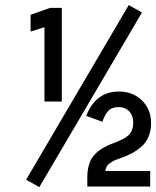

<svg xmlns="http://www.w3.org/2000/svg" viewBox="-20 -749 627 772"><path d="M326.7 -283.2Q365.2 -380.9 457 -380.9Q500 -380.9 530.8 -361.1Q561.5 -341.3 576.7 -308.1Q587.4 -284.7 587.4 -254.9Q587.4 -224.1 577.6 -200.2Q567.9 -176.3 549.1 -159.9Q530.3 -143.6 511.2 -133.3Q492.2 -123 464.8 -113.3Q451.2 -108.4 443.8 -105.5Q436.5 -102.5 426.3 -96.2Q416 -89.8 410.4 -81.3Q404.8 -72.8 403.3 -61.5H584V1H331.1V-38.6Q331.1 -57.6 334.5 -73.5Q337.9 -89.4 343 -101.3Q348.1 -113.3 357.4 -123.8Q366.7 -134.3 375.7 -141.6Q384.8 -148.9 398.2 -156.2Q411.6 -163.6 422.6 -168.2Q433.6 -172.9 449.7 -178.7Q465.3 -185.1 475.1 -190.2Q484.9 -195.3 495.4 -204.3Q505.9 -213.4 510.7 -226.3Q515.6 -239.3 515.6 -256.8Q515.6 -284.7 499.5 -301.5Q483.4 -318.4 456.1 -318.4Q429.2 -318.4 415 -302.7Q400.9 -287.1 391.6 -259.3ZM103 -689.5 181.2 -717.3H228.5V-340.8H158.7V-639.6L103 -622.1ZM550.8 -698.7 138.2 3.4 85 -26.4 497.6 -728.5Z"/></svg>

Font: Meera Inimai
Style: Regular
Weight: 400
Version: 2.0.0+20160526